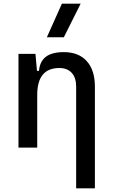

<svg xmlns="http://www.w3.org/2000/svg" viewBox="-20 -815 626 1060"><path d="M400.4 224.6V-336.9Q400.4 -386.2 376 -412.8Q351.6 -439.5 307.6 -439.5Q185.5 -439.5 185.5 -291L155.3 -423.8H195.3Q199.7 -476.1 233.4 -501.7Q267.1 -527.3 332 -527.3Q414.1 -527.3 459 -477.5Q503.9 -427.7 503.9 -336.9V224.6ZM82 0V-517.6H175.8L185.5 -408.2V0ZM238.8 -609.4 321.8 -794.9H425.3L332.5 -609.4Z"/></svg>

Font: Cascadia Code PL
Style: Regular
Weight: 400
Monospace: yes
Designer: Aaron Bell
Foundry: Saja Typeworks
Version: Version 2102.003